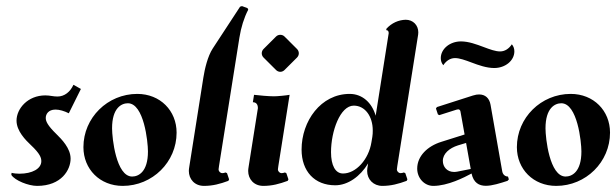

<svg xmlns="http://www.w3.org/2000/svg" viewBox="-20 -607 2029 632"><path d="M18.1 -38.1 17.3 -31.2C29.3 -12.7 73.7 4.9 102.1 4.9C182.9 4.9 212.4 -48.6 212.4 -84.7C212.4 -119.1 182.6 -148.9 166 -165.3C136.2 -194.3 130.6 -208 130.6 -218.8C130.6 -230.7 138.7 -246.3 162.8 -246.3C175.8 -246.3 191.4 -241.7 206.5 -234.1L246.3 -314.2L221.7 -327.9C211.4 -304.9 192.6 -289.3 169.2 -289.3C163.1 -289.3 156.7 -290 150.4 -291C144.5 -292 136.5 -293 129.4 -293C70.8 -293 34.4 -248.8 34.4 -210C34.4 -175.5 64.7 -145.5 81.5 -129.6C112.3 -100.8 116 -87.2 116 -76.4C116 -51.8 86.4 -35.2 43.7 -35.2C36.4 -35.2 25.6 -36.1 18.1 -38.1Z M348.9 -184.6C348.9 -252 380.1 -267.1 400.9 -267.1C453.9 -267.1 467 -140.1 467 -108.4C467 -41 435.8 -25.9 415 -25.9C362.1 -25.9 348.9 -152.8 348.9 -184.6ZM254.6 -122.6C254.6 -50.3 308.6 4.9 384 4.9C481.9 4.9 561.3 -73.7 561.3 -170.4C561.3 -242.7 507.3 -297.9 431.9 -297.9C334 -297.9 254.6 -219.2 254.6 -122.6Z M603.3 -59.6C602.1 -51.8 601.6 -48.3 601.6 -44.4C601.6 -17.3 620.6 4.9 651.6 4.9C680.4 4.9 704.6 -1.7 731.7 -11.7L734.1 -16.6L727.3 -36.9L722.7 -39.3C717.5 -37.6 714.8 -37.1 711.9 -37.1C705.1 -37.1 699.5 -42.7 699.5 -49.8C699.5 -50.8 700 -54.2 700.9 -60.5L768.1 -483.4C773.4 -516.6 783 -547.9 797.1 -575.2L794.9 -580.1L776.6 -586.9L770.3 -585L680.2 -447.3C663.6 -421.9 653.8 -379.9 649.4 -351.6Z M902.6 -370.6C907.5 -370.6 912.6 -372.6 916.5 -376.5L957.8 -417.7C961.7 -421.6 963.6 -426.8 963.6 -431.6C963.6 -436.5 961.7 -441.7 957.8 -445.6L916.5 -486.8C912.6 -490.7 907.5 -492.4 902.6 -492.4C897.7 -492.4 892.6 -490.7 888.7 -486.8L847.4 -445.6C843.5 -441.7 841.6 -436.5 841.6 -431.6C841.6 -426.8 843.5 -421.6 847.4 -417.7L888.7 -376.5C892.6 -372.6 897.7 -370.6 902.6 -370.6ZM798.6 -59.6C797.4 -51.8 796.9 -48.3 796.9 -44.4C796.9 -17.3 815.9 4.9 846.9 4.9C875.7 4.9 899.9 -1.7 927 -11.7L929.4 -16.6L922.6 -36.9L918 -39.3C912.8 -37.6 910.2 -37.1 907.2 -37.1C900.4 -37.1 894.8 -42.7 894.8 -49.8C894.8 -50.8 895.3 -54.2 896.2 -60.5L933.3 -294.9C921.4 -292.7 893.3 -290 881.8 -290C862.8 -290 832.5 -293 816.2 -294.9L812.3 -270.5C823 -270.5 828.9 -263.7 828.9 -251Z M972.7 -114.7C972.7 -43 1015.6 2.9 1083.5 2.9C1125 2.9 1165.8 -26.1 1191.7 -69.1C1189.2 -54.4 1188.5 -49.3 1188.5 -44.4C1188.5 -16.4 1209.2 4.9 1238.5 4.9C1267.3 4.9 1291.5 -1.7 1318.6 -11.7L1321 -16.6L1314.2 -36.9L1309.6 -39.3C1304.4 -37.6 1302 -37.1 1298.8 -37.1C1292 -37.1 1286.4 -42.7 1286.4 -49.8C1286.4 -50.8 1286.9 -54 1287.8 -60.5L1356.4 -493.2C1356.9 -495.8 1356.9 -498.3 1356.9 -500.7C1356.9 -523.9 1339.8 -542 1315.4 -542C1291.7 -541.3 1269.5 -531.5 1252.2 -512.7L1251.2 -507.8C1256.6 -507.8 1259.5 -504.4 1259.5 -498L1216.6 -226.1C1204.3 -269 1172.6 -297.9 1131.1 -297.9C1035.9 -297.9 972.7 -208.3 972.7 -114.7ZM1069.6 -106.2C1069.6 -174.8 1099.6 -259.3 1144.5 -259.3C1181.6 -259.3 1207 -224.1 1207 -177.5C1207 -170.7 1206.8 -163.6 1205.6 -156.5L1202.6 -138.7C1193.6 -82 1151.6 -35.9 1109.1 -35.9C1083.7 -35.9 1069.6 -62.7 1069.6 -106.2Z M1606.9 -383.1C1643.3 -383.1 1673.1 -407.5 1673.1 -438C1673.1 -446.8 1670.4 -454.6 1664.8 -461.2C1655.5 -447 1642.1 -437.7 1626 -437.7C1610.8 -437.7 1592.3 -444.6 1572.3 -452.1C1548.8 -460.9 1522.7 -470.7 1497.3 -470.7C1460.7 -470.7 1430.9 -446 1430.9 -415.5C1430.9 -406.7 1433.6 -398.9 1439.2 -392.3C1448.5 -406.5 1461.7 -415.8 1477.8 -415.8C1492.7 -415.8 1511.7 -408.9 1531.7 -401.4C1555.7 -392.3 1581.8 -383.1 1606.9 -383.1ZM1509.3 -164.3 1432.6 -140.1C1387.2 -126 1353.3 -93.3 1353.3 -52C1353.3 -20.5 1377 4.9 1406.2 4.9C1453.9 4.9 1508.1 -22.9 1532.2 -35.9C1538.8 -5.4 1556.6 4.6 1579.3 4.6C1600.3 4.6 1626.5 -3.9 1650.6 -11.7L1655 -16.6L1652.1 -25.9C1643.1 -25.9 1635 -32 1633.1 -43.5L1594.7 -262.2C1590.8 -284.2 1577.1 -296.1 1557.1 -296.1C1551.3 -296.1 1545.4 -295.4 1536.4 -292.5L1418.2 -254.6L1415 -249.8L1421.4 -230.5L1426 -228L1482.9 -246.1C1485.4 -246.8 1487.3 -247.1 1488.3 -247.1C1491.9 -247.1 1494.9 -244.4 1495.6 -240.5ZM1514.2 -136.5 1529.5 -50.8 1485.1 -42C1481.4 -41.3 1478 -41 1474.6 -41C1451.4 -41 1437.7 -57.9 1437.7 -77.6C1437.7 -101.3 1459.5 -119.6 1487.3 -128.4Z M1775.6 -184.6C1775.6 -252 1806.9 -267.1 1827.6 -267.1C1880.6 -267.1 1893.8 -140.1 1893.8 -108.4C1893.8 -41 1862.5 -25.9 1841.8 -25.9C1788.8 -25.9 1775.6 -152.8 1775.6 -184.6ZM1681.4 -122.6C1681.4 -50.3 1735.4 4.9 1810.8 4.9C1908.7 4.9 1988 -73.7 1988 -170.4C1988 -242.7 1934.1 -297.9 1858.6 -297.9C1760.7 -297.9 1681.4 -219.2 1681.4 -122.6Z"/></svg>

Font: RisaltypS01
Style: Medium
Weight: 500
Italic angle: -9°
Designer: gluk
Foundry: gluk
Version: Version 0.24